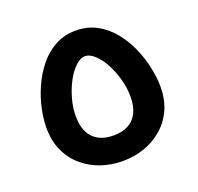

<svg xmlns="http://www.w3.org/2000/svg" viewBox="-118 -792 952 924"><g transform="rotate(-20 357.5 -330.0)"><path d="M360 4Q303 4 251 -13.5Q199 -31 157.5 -66Q116 -101 92 -152.5Q68 -204 68 -272Q68 -315 79 -367.5Q90 -420 113 -472Q136 -524 170.5 -567.5Q205 -611 252.5 -637.5Q300 -664 360 -664Q420 -664 467.5 -638Q515 -612 550 -568.5Q585 -525 607.5 -473Q630 -421 641 -368.5Q652 -316 652 -272Q652 -204 628 -152.5Q604 -101 562.5 -66Q521 -31 469 -13.5Q417 4 360 4ZM360 -127Q405 -127 436 -143.5Q467 -160 483.5 -193Q500 -226 500 -275Q500 -321 487 -367Q474 -413 453.5 -450.5Q433 -488 408 -510.5Q383 -533 360 -533Q337 -533 312 -510Q287 -487 266.5 -449.5Q246 -412 233 -366.5Q220 -321 220 -275Q220 -226 236.5 -193.5Q253 -161 284 -144Q315 -127 360 -127Z"/></g></svg>

Font: Cairo Play ExtraBold
Style: Regular
Weight: 800
Version: Version 3.119